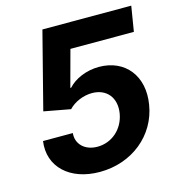

<svg xmlns="http://www.w3.org/2000/svg" viewBox="-109 -822 863 928"><g transform="rotate(-15 322.5 -358.5)"><path d="M277.7 9.9C440.3 9.9 567.5 -95.9 590.9 -242.5C614.3 -381.4 534.4 -481.9 403.1 -481.9C339.1 -481.9 280.2 -455.3 248.2 -419.4H244L293.3 -601.6H610.8L631.4 -727.3H186.8L88.4 -343.8L221.2 -319.2C248.9 -349.1 295.1 -368.3 338.1 -368.3C411.6 -368.3 454.9 -315 442.5 -238.6C429.7 -162.6 370 -110.8 297.6 -110.8C236.5 -110.8 193.5 -149.9 199.2 -205.6H50.1C32.3 -80.3 127.5 9.9 277.7 9.9Z"/></g></svg>

Font: Margiela Sans
Style: Bold Italic
Weight: 700
Italic angle: -9.39999°
Designer: Stefan Endress, Andreas Faust
Version: Version 1.100;FEAKit 1.0